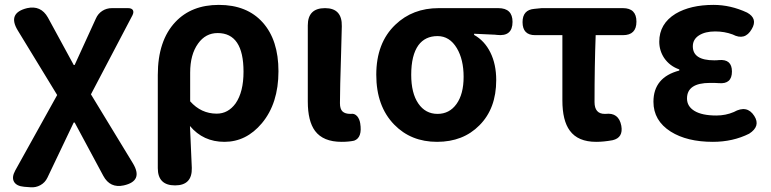

<svg xmlns="http://www.w3.org/2000/svg" viewBox="-20 -581 3232 805"><path d="M413.1 156.2 293 -67.4H289.1L178.7 164.1Q168.9 184.6 149.4 195.3Q129.9 206.1 107.4 204.1L81.1 202.1Q48.8 199.2 38.6 180.7Q28.3 162.1 43.9 133.8L219.7 -182.6L54.7 -453.1Q9.8 -526.4 93.8 -546.9Q151.4 -559.6 180.7 -507.8L289.1 -308.6H293L381.8 -502.9Q390.6 -523.4 408.7 -535.2Q426.8 -546.9 449.2 -546.9H475.6H516.6Q532.2 -546.9 537.1 -538.6Q542 -530.3 535.2 -516.6L361.3 -185.5L537.1 103.5Q582 177.7 499 196.3Q441.4 209 413.1 156.2Z M713.9 196.3Q641.6 196.3 641.6 124V-35.2V-266.6Q641.6 -411.1 715.8 -489.3Q783.2 -560.5 897.5 -560.5Q1015.6 -560.5 1081.5 -486.8Q1147.5 -413.1 1147.5 -282.2Q1147.5 -147.5 1078.1 -64.5Q1012.7 13.7 920.9 13.7Q832 13.7 776.4 -52.7Q777.3 -39.1 778.3 -11.7Q782.2 79.1 784.2 123Q786.1 196.3 713.9 196.3ZM888.7 -104.5Q936.5 -104.5 967.8 -147.5Q1001 -195.3 1001 -280.3Q1001 -442.4 892.6 -442.4Q841.8 -442.4 810.5 -398.4Q777.3 -352.5 777.3 -276.4V-156.2Q823.2 -104.5 888.7 -104.5Z M1412.1 13.7Q1335 13.7 1300.8 -32.2Q1270.5 -73.2 1270.5 -155.3V-350.6V-474.6Q1270.5 -546.9 1342.8 -546.9Q1415 -546.9 1413.1 -470.7Q1412.1 -434.6 1410.2 -360.4Q1405.3 -206.1 1405.3 -148.4Q1405.3 -124 1416 -113.8Q1426.8 -103.5 1449.2 -103.5Q1450.2 -103.5 1451.2 -103.5Q1465.8 -106.4 1477.5 -93.8Q1487.3 -82 1490.2 -64.5Q1500 -3.9 1464.8 8.8Q1442.4 13.7 1412.1 13.7Z M1812.5 13.7Q1703.1 13.7 1632.8 -58.6Q1557.6 -135.7 1557.6 -267.6Q1557.6 -401.4 1637.7 -477.5Q1710 -546.9 1819.3 -546.9H1973.6H2069.3Q2128.9 -546.9 2128.9 -489.3Q2128.9 -426.8 2063.5 -434.6Q2060.5 -434.6 2055.7 -435.5Q2000 -438.5 1967.8 -439.5V-434.6Q2011.7 -410.2 2036.1 -360.8Q2060.5 -311.5 2060.5 -245.1Q2060.5 -126 1990.2 -55.7Q1921.9 13.7 1812.5 13.7ZM1814.5 -103.5Q1864.3 -103.5 1894 -145Q1923.8 -186.5 1923.8 -258.8Q1923.8 -331.1 1895.5 -378.9Q1865.2 -429.7 1814.5 -429.7Q1762.7 -429.7 1734.4 -391.6Q1704.1 -349.6 1704.1 -267.6Q1704.1 -190.4 1733.9 -147Q1763.7 -103.5 1814.5 -103.5Z M2479.5 13.7Q2403.3 13.7 2369.1 -33.2Q2337.9 -75.2 2337.9 -160.2V-433.6H2223.6Q2170.9 -433.6 2170.9 -488.3Q2170.9 -540 2220.7 -543.9L2251 -546.9H2449.2H2591.8Q2648.4 -546.9 2648.4 -490.2Q2648.4 -433.6 2591.8 -433.6H2477.5Q2472.7 -305.7 2472.7 -153.3Q2472.7 -103.5 2515.6 -103.5Q2517.6 -103.5 2518.6 -103.5Q2574.2 -110.4 2585 -53.7Q2593.8 -3.9 2548.8 6.8Q2511.7 13.7 2479.5 13.7Z M2968.8 13.7Q2860.4 13.7 2792 -29.3Q2719.7 -75.2 2719.7 -154.3Q2719.7 -256.8 2828.1 -285.2V-290Q2788.1 -303.7 2764.6 -337.9Q2744.1 -369.1 2744.1 -406.2Q2744.1 -481.4 2812.5 -523.4Q2875 -560.5 2971.7 -560.5Q3043 -560.5 3112.3 -528.3Q3158.2 -502.9 3131.8 -459Q3103.5 -409.2 3051.8 -436.5Q3017.6 -449.2 2978.5 -449.2Q2936.5 -449.2 2910.6 -432.6Q2884.8 -416 2884.8 -386.7Q2884.8 -328.1 2974.6 -328.1Q2987.3 -328.1 2994.1 -329.1Q3048.8 -334 3048.8 -281.2Q3048.8 -227.5 2994.1 -232.4Q2987.3 -232.4 2974.6 -233.4Q2962.9 -233.4 2957 -233.4Q2860.4 -233.4 2860.4 -168Q2860.4 -134.8 2892.1 -115.7Q2923.8 -96.7 2983.4 -96.7Q3022.5 -96.7 3056.6 -111.3Q3112.3 -142.6 3142.6 -94.7Q3169.9 -51.8 3121.1 -20.5Q3052.7 13.7 2968.8 13.7Z"/></svg>

Font: Bpmf GenSen Rounded B
Style: B
Weight: 700
Foundry: But Ko
Version: Version 1.320